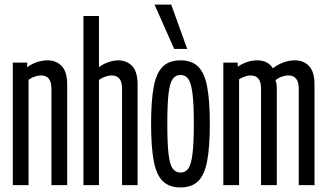

<svg xmlns="http://www.w3.org/2000/svg" viewBox="-20 -810 1431 840"><path d="M36 0V-536H99V-516Q119 -531 142.5 -538.5Q166 -546 189 -546Q226 -546 250 -521Q274 -496 274 -440V0H205V-423Q205 -480 159 -480Q147 -480 131 -474.5Q115 -469 105 -460V0Z M345 0V-740H413V-516Q431 -530 454 -538Q477 -546 498 -546Q533 -546 557.5 -522Q582 -498 582 -438V0H514V-423Q514 -480 468 -480Q456 -480 440 -474.5Q424 -469 413 -460V0Z M641 -268Q641 -369 652.5 -430Q664 -491 692 -518.5Q720 -546 770 -546Q819 -546 847 -518.5Q875 -491 886.5 -430Q898 -369 898 -268Q898 -168 886.5 -106.5Q875 -45 847 -17.5Q819 10 770 10Q720 10 692 -17.5Q664 -45 652.5 -106.5Q641 -168 641 -268ZM712 -268Q712 -181 717.5 -135Q723 -89 736 -72Q749 -55 770 -55Q791 -55 803.5 -72Q816 -89 822 -135Q828 -181 828 -268Q828 -356 822 -402Q816 -448 803.5 -465Q791 -482 770 -482Q749 -482 736 -465Q723 -448 717.5 -402Q712 -356 712 -268ZM742 -596 656 -790H729L799 -596Z M957 0V-536H1020V-518Q1040 -532 1062 -539Q1084 -546 1106 -546Q1152 -546 1174 -511Q1192 -526 1217.5 -536Q1243 -546 1271 -546Q1308 -546 1332 -521Q1356 -496 1356 -440V0H1287V-423Q1287 -480 1241 -480Q1229 -480 1214 -475Q1199 -470 1185 -459Q1191 -445 1191 -425V0H1122V-423Q1122 -480 1076 -480Q1065 -480 1050.5 -475Q1036 -470 1026 -463V0Z"/></svg>

Font: Georama ExtraCondensed
Style: Regular
Weight: 400
Width: 2
Designer: Jean-Baptiste Levee
Foundry: Production Type
Version: Version 1.000